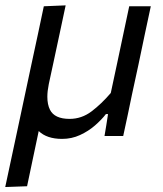

<svg xmlns="http://www.w3.org/2000/svg" viewBox="-28 -520 622 734"><path d="M-8 195Q3.5 141 15 87.5Q26 34.5 39.5 -27L91.5 -271Q105.5 -335.5 116.8 -388.5Q128 -441.5 139.5 -496L223 -499.5Q211 -444.5 200 -391.5Q188.5 -338 176 -279.5L158.5 -198.5Q153 -171.5 153 -150Q153 -120.5 163 -100.5Q180.5 -65.5 238 -65.5Q284 -65.5 322 -94.2Q360 -123 395.5 -164.5L420 -279Q432.5 -338 443.5 -390Q454.5 -441.5 466 -496H548.5Q536.5 -441 525.5 -388.5Q514.5 -335.5 501 -271.5L476.5 -158.5Q469.5 -124 461 -83.8Q452.5 -43.5 443 0H371.5L378.5 -42Q381.5 -63 385 -84H377Q360.5 -62.5 335.2 -40.5Q310 -18.5 278 -3.8Q246 11 209.5 11Q151 11 120 -19Q108 37.5 97.5 87.5Q87 137.5 75.5 192Z"/></svg>

Font: Heraclito
Style: Italic
Weight: 400
Italic angle: -12°
Designer: Kostas Bartsokas (font) & Cristiano Sobral (main changes)
Foundry: Kostas Bartsokas (font) & Cristiano Sobral (main changes)
Version: Version 1.00;July 8, 2020;FontCreator 13.0.0.2655 64-bit